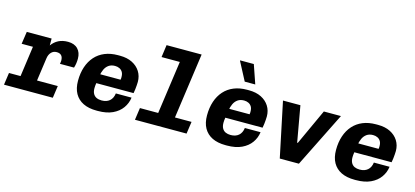

<svg xmlns="http://www.w3.org/2000/svg" viewBox="-63 -1237 3726 1725"><g transform="rotate(15 1800.0 -375.0)"><path d="M117 0 172 -396H67L84 -511H315V-447Q341 -483 378 -502Q415 -521 466 -521Q525 -521 557.5 -487.5Q590 -454 590 -397Q590 -377 587 -355Q584 -333 577 -311H446Q448 -320 449 -328Q450 -336 450 -342Q450 -405 391 -405Q361 -405 341 -384Q321 -363 316 -327L270 0ZM9 0 25 -113H479L463 0Z M872 10Q798 10 747 -15Q696 -40 669 -88Q642 -136 642 -206Q642 -278 661.5 -336Q681 -394 718 -435.5Q755 -477 808.5 -499Q862 -521 930 -521H949Q1015 -521 1063 -497Q1111 -473 1137.5 -431Q1164 -389 1164 -335Q1164 -321 1162.5 -303Q1161 -285 1159 -266Q1157 -247 1153 -228H738L815 -278Q811 -257 806.5 -229Q802 -201 802 -180Q802 -148 813.5 -128Q825 -108 845 -99Q865 -90 892 -90Q938 -90 966 -114Q994 -138 1000 -184H1146Q1139 -130 1107.5 -86Q1076 -42 1020.5 -16Q965 10 884 10ZM816 -295 750 -314H1009Q1011 -324 1011 -329.5Q1011 -335 1011 -340Q1011 -368 1000.5 -385.5Q990 -403 971.5 -412Q953 -421 930 -421Q895 -421 871.5 -404.5Q848 -388 835 -360Q822 -332 816 -295Z M1397 0 1482 -606H1312L1328 -721H1654L1553 0ZM1227 0 1243 -113H1723L1707 0Z M2072 10Q1998 10 1947 -15Q1896 -40 1869 -88Q1842 -136 1842 -206Q1842 -278 1861.5 -336Q1881 -394 1918 -435.5Q1955 -477 2008.5 -499Q2062 -521 2130 -521H2149Q2215 -521 2263 -497Q2311 -473 2337.5 -431Q2364 -389 2364 -335Q2364 -321 2362.5 -303Q2361 -285 2359 -266Q2357 -247 2353 -228H1938L2015 -278Q2011 -257 2006.5 -229Q2002 -201 2002 -180Q2002 -148 2013.5 -128Q2025 -108 2045 -99Q2065 -90 2092 -90Q2138 -90 2166 -114Q2194 -138 2200 -184H2346Q2339 -130 2307.5 -86Q2276 -42 2220.5 -16Q2165 10 2084 10ZM2016 -295 1950 -314H2209Q2211 -324 2211 -329.5Q2211 -335 2211 -340Q2211 -368 2200.5 -385.5Q2190 -403 2171.5 -412Q2153 -421 2130 -421Q2095 -421 2071.5 -404.5Q2048 -388 2035 -360Q2022 -332 2016 -295ZM2091 -586 2001 -757 2003 -760H2129L2189 -586Z M2574 0 2467 -511H2629L2688 -178H2694L2847 -511H3006L2752 0Z M3272 10Q3198 10 3147 -15Q3096 -40 3069 -88Q3042 -136 3042 -206Q3042 -278 3061.5 -336Q3081 -394 3118 -435.5Q3155 -477 3208.5 -499Q3262 -521 3330 -521H3349Q3415 -521 3463 -497Q3511 -473 3537.5 -431Q3564 -389 3564 -335Q3564 -321 3562.5 -303Q3561 -285 3559 -266Q3557 -247 3553 -228H3138L3215 -278Q3211 -257 3206.5 -229Q3202 -201 3202 -180Q3202 -148 3213.5 -128Q3225 -108 3245 -99Q3265 -90 3292 -90Q3338 -90 3366 -114Q3394 -138 3400 -184H3546Q3539 -130 3507.5 -86Q3476 -42 3420.5 -16Q3365 10 3284 10ZM3216 -295 3150 -314H3409Q3411 -324 3411 -329.5Q3411 -335 3411 -340Q3411 -368 3400.5 -385.5Q3390 -403 3371.5 -412Q3353 -421 3330 -421Q3295 -421 3271.5 -404.5Q3248 -388 3235 -360Q3222 -332 3216 -295Z"/></g></svg>

Font: Chivo Mono
Style: Bold Italic
Weight: 700
Italic angle: -8.05°
Monospace: yes
Version: Version 1.008